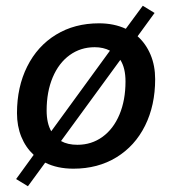

<svg xmlns="http://www.w3.org/2000/svg" viewBox="-20 -576 595 667"><path d="M519 -301Q519 -210 484 -139.5Q449 -69 384.5 -29.5Q320 10 235 10Q179 10 137 -11L77 71L36 46L97 -38Q69 -64 54 -101Q39 -138 39 -183Q39 -274 74.5 -345Q110 -416 174.5 -455.5Q239 -495 324 -495Q376 -495 417 -476L476 -556L517 -531L458 -450Q487 -424 503 -386Q519 -348 519 -301ZM158 -120 362 -400Q339 -412 309 -412Q260 -412 222 -384.5Q184 -357 163 -307Q142 -257 142 -192Q142 -148 158 -120ZM416 -293Q416 -340 398 -368L192 -86Q215 -73 249 -73Q298 -73 336 -100.5Q374 -128 395 -178Q416 -228 416 -293Z"/></svg>

Font: Niramit Medium
Style: Italic
Weight: 500
Italic angle: -10°
Designer: Katatrad Aksorn Co.,Ltd.
Foundry: Cadson Demak Co.,Ltd.
Version: Version 1.000; ttfautohint (v1.6)